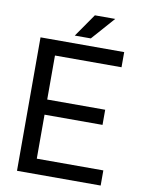

<svg xmlns="http://www.w3.org/2000/svg" viewBox="-96 -957 782 1024"><g transform="rotate(10 295.0 -444.5)"><path d="M475.1 -402.3H161.1V-640.6H521.5V-722.7H68.4V0H521.5V-82H161.1V-320.3H475.1ZM333.5 -763.7 443.8 -888.7H333.5L246.6 -763.7Z"/></g></svg>

Font: Giphurs SC
Style: Regular
Weight: 400
Version: Version 0.920